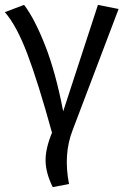

<svg xmlns="http://www.w3.org/2000/svg" viewBox="-22 -556 519 790"><path d="M77 -536Q120 -480 163.5 -369.5Q207 -259 238 -98L381 -536L466 -519L277 -21Q238 79 262 201L195 214Q166 155 165.5 105Q165 55 192 -10Q134 -220 90 -335.5Q46 -451 -2 -506Z"/></svg>

Font: FiraGO Book
Style: Regular
Weight: 350
Designer: bBox Type
Foundry: bBox Type GmbH
Version: Version 1.001;PS 001.001;hotconv 1.0.88;makeotf.lib2.5.64775